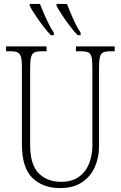

<svg xmlns="http://www.w3.org/2000/svg" viewBox="-20 -951 618 981"><path d="M287 10Q199 10 145.5 -42Q92 -94 92 -214V-607Q92 -643 87 -660.5Q82 -678 69.5 -683.5Q57 -689 33 -689H11V-714H218V-689H193Q169 -689 156.5 -683.5Q144 -678 139 -660Q134 -642 134 -605V-210Q134 -111 177 -66.5Q220 -22 291 -22Q349 -22 384.5 -48.5Q420 -75 436 -117.5Q452 -160 452 -207V-606Q452 -643 447.5 -660.5Q443 -678 430 -683.5Q417 -689 393 -689H368V-714H566V-689H545Q521 -689 508 -683.5Q495 -678 490.5 -660Q486 -642 486 -605V-205Q486 -145 464 -96.5Q442 -48 398 -19Q354 10 287 10ZM377 -771Q359 -789 337.5 -817.5Q316 -846 297 -874.5Q278 -903 269 -921V-931H322Q331 -908 342.5 -880.5Q354 -853 367 -827Q380 -801 392 -784V-771ZM240 -771Q222 -789 200.5 -817.5Q179 -846 160 -874.5Q141 -903 132 -921V-931H184Q193 -908 205 -880.5Q217 -853 230 -827Q243 -801 255 -784V-771Z"/></svg>

Font: Noto Serif Condensed ExtraLight
Style: Regular
Weight: 200
Width: 3
Designer: Monotype Design Team
Foundry: Monotype Imaging Inc.
Version: Version 2.013; ttfautohint (v1.8.4.7-5d5b)